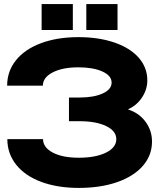

<svg xmlns="http://www.w3.org/2000/svg" viewBox="-20 -908 779 941"><path d="M369 -314H318V-430H369Q440 -430 483.5 -450Q527 -470 527 -503Q527 -537 482 -557.5Q437 -578 364 -578Q286 -578 238 -553Q190 -528 190 -488H15Q15 -559 58.5 -613Q102 -667 181.5 -696.5Q261 -726 364 -726Q464 -726 541 -699.5Q618 -673 660 -625Q702 -577 702 -514Q702 -470 676.5 -431Q651 -392 609 -373V-371Q662 -354 693.5 -311Q725 -268 725 -214Q725 -147 680.5 -95.5Q636 -44 554.5 -15.5Q473 13 366 13Q262 13 182.5 -16.5Q103 -46 59.5 -100.5Q16 -155 16 -226H191Q191 -185 239 -160Q287 -135 366 -135Q449 -135 499.5 -160Q550 -185 550 -226Q550 -266 500.5 -290Q451 -314 369 -314ZM337 -888V-761H184V-888ZM403 -888H556V-761H403Z"/></svg>

Font: Non Bureau Extended
Style: Bold
Weight: 700
Width: 7
Designer: Jona Saucedo
Foundry: Non Foundry
Version: Version 1.000; ttfautohint (v1.8.4)